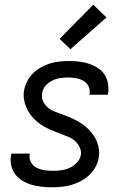

<svg xmlns="http://www.w3.org/2000/svg" viewBox="-20 -787 540 815"><path d="M199 8Q177 8 155.5 5.5Q134 3 113.5 -3Q93 -9 75 -20Q57 -31 44.5 -47.5Q32 -64 27.5 -85Q23 -106 27 -128L28 -135H106V-132Q103 -114 111.5 -98.5Q120 -83 135.5 -75Q151 -67 169 -64.5Q187 -62 206 -62Q223 -62 241 -64.5Q259 -67 275.5 -74.5Q292 -82 306 -96.5Q320 -111 323 -128Q326 -146 318.5 -161.5Q311 -177 299 -188Q287 -199 271.5 -205.5Q256 -212 240.5 -218Q225 -224 209.5 -230Q194 -236 179 -243.5Q164 -251 150.5 -260.5Q137 -270 125.5 -281.5Q114 -293 105 -306.5Q96 -320 90 -335.5Q84 -351 81.5 -368Q79 -385 82 -403Q86 -423 95.5 -442Q105 -461 120.5 -476Q136 -491 154.5 -501.5Q173 -512 193 -518Q213 -524 233.5 -526Q254 -528 274 -528Q295 -528 316.5 -525.5Q338 -523 357.5 -516.5Q377 -510 394.5 -499Q412 -488 423 -471.5Q434 -455 438 -434Q442 -413 439 -392L437 -385H359L360 -388Q363 -406 355.5 -421Q348 -436 334 -444Q320 -452 303 -455Q286 -458 268 -458Q252 -458 235 -455.5Q218 -453 202 -445Q186 -437 173.5 -423Q161 -409 159 -392Q156 -374 162.5 -358.5Q169 -343 181.5 -332Q194 -321 209.5 -314.5Q225 -308 241 -302.5Q257 -297 272.5 -290.5Q288 -284 302.5 -276.5Q317 -269 330.5 -259.5Q344 -250 355.5 -238.5Q367 -227 376.5 -213.5Q386 -200 392 -184.5Q398 -169 400 -152Q402 -135 399 -117Q396 -97 385 -77.5Q374 -58 358 -43Q342 -28 322.5 -18Q303 -8 282.5 -2Q262 4 241 6Q220 8 199 8ZM279 -578 233 -622 376 -767 432 -713Z"/></svg>

Font: Iosevka Custom
Style: Italic
Weight: 400
Italic angle: -9°
Monospace: yes
Designer: Belleve Invis
Foundry: Belleve Invis
Version: Version 30.3.3; ttfautohint (v1.8.3)